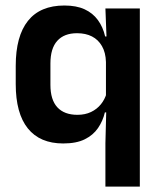

<svg xmlns="http://www.w3.org/2000/svg" viewBox="-20 -522 596 714"><path d="M215 11.5Q128.5 11.5 83.5 -44.5Q38.5 -100.5 38.5 -209.5V-277Q38.5 -387.5 84 -444.5Q129.5 -501.5 219.5 -501.5Q264 -501.5 294.5 -487.5Q325 -473.5 344 -447.5Q363 -421.5 371 -386.5H408L374 -291.5Q373 -326.5 359.2 -350.5Q345.5 -374.5 322 -386.5Q298.5 -398.5 266.5 -398.5Q218.5 -398.5 193 -370.2Q167.5 -342 167.5 -286V-206.5Q167.5 -151 193.2 -123Q219 -95 268 -95Q296.5 -95 318.5 -105.5Q340.5 -116 355.2 -134.2Q370 -152.5 376.5 -175.5L406 -104H370Q362.5 -72 344.5 -45.8Q326.5 -19.5 295.2 -4Q264 11.5 215 11.5ZM372 172V10.5L375.5 -125.5L374 -146.5V-347L376.5 -373.5L372 -490.5H500V172Z"/></svg>

Font: Anek Latin SemiBold
Style: Regular
Weight: 600
Designer: Yesha Goshar
Foundry: Ek Type
Version: Version 1.003